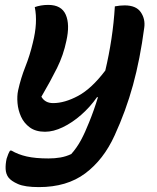

<svg xmlns="http://www.w3.org/2000/svg" viewBox="-20 -564 640 784"><path d="M122 -535Q133 -539 147 -541.5Q161 -544 177 -544Q231 -544 248.5 -504Q266 -464 251 -397Q239 -339 213 -286.5Q187 -234 149 -169Q164 -143 197 -143Q244 -143 299 -172.5Q354 -202 410 -276Q425 -339 435 -405Q445 -471 449 -538Q470 -542 489 -542Q536 -542 555 -514Q574 -486 569 -451Q552 -322 523 -216.5Q494 -111 448 -11Q403 88 328 144Q253 200 139 200Q82 200 53.5 187.5Q25 175 14 160Q4 146 3 126.5Q2 107 7 84Q13 64 21 51H27Q54 67 89.5 75Q125 83 178 83Q204 83 227 79Q250 75 271 65Q294 39 310.5 8.5Q327 -22 344 -65Q364 -114 380 -167H376Q348 -127 311.5 -95Q275 -63 236.5 -44.5Q198 -26 164 -26Q126 -26 102 -43.5Q78 -61 66 -87.5Q54 -114 51.5 -143Q49 -172 54 -195Q65 -245 83.5 -291.5Q102 -338 114 -389Q135 -472 122 -535Z"/></svg>

Font: Recursive Sn Csl St SmB
Style: Italic
Weight: 600
Italic angle: -15°
Version: Version 1.079;hotconv 1.0.112;makeotfexe 2.5.65598; ttfautoh